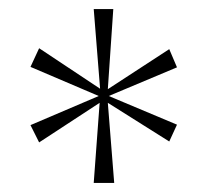

<svg xmlns="http://www.w3.org/2000/svg" viewBox="-20 -780 460 422"><path d="M186 -378 199 -554 66 -467 47 -505 197 -569 47 -633 66 -674 200 -585 186 -760H229L217 -584L352 -672L369 -632L219 -569L369 -506L352 -469L217 -554L231 -378Z"/></svg>

Font: Noto Serif Armenian Thin
Style: Regular
Weight: 250
Version: Version 2.007